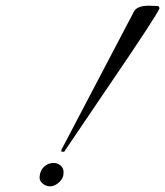

<svg xmlns="http://www.w3.org/2000/svg" viewBox="-20 -640 580 674"><path d="M502 -620C475 -620 457 -613 450 -599L196 -115L195 -108L205 -107L371 -352C478 -509 534 -595 540 -611L538 -617L533 -619ZM119 -15C119 3 153 30 185 2C204 -14 203 -28 203 -39C203 -50 191 -68 168 -68C145 -68 119 -51 119 -15Z"/></svg>

Font: VL Great Vibes
Style: Regular
Weight: 400
Designer: Robert E. Leuschke
Foundry: Robert E. Leuschke
Version: Version 1.001